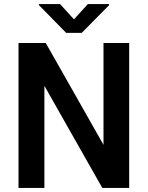

<svg xmlns="http://www.w3.org/2000/svg" viewBox="-20 -922 727 942"><path d="M342.8 -827.1 411.1 -901.9H515.1V-896.5L380.9 -760.7H304.7L170.9 -897V-901.9H274.9ZM613.8 0H481.9L197.8 -501V0H70.8V-710.9H204.6L487.8 -211.4V-710.9H613.8Z"/></svg>

Font: Robert Sans
Style: Bold
Weight: 700
Designer: Christian Robertson (extended by Adam Twardoch)
Foundry: Google
Version: Version 12.135;April 2, 2019;FontCreator 11.5.0.2425 64-bit;